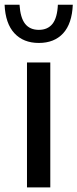

<svg xmlns="http://www.w3.org/2000/svg" viewBox="-53 -816 337 836"><path d="M64.5 0V-544H166V0ZM-33 -795.5H32Q35.5 -739 56.2 -712.5Q77 -686 116 -686Q155 -686 175.8 -712.5Q196.5 -739 199 -795.5H264Q260.5 -713 222 -671Q183.5 -629 116 -629Q49 -629 9.8 -671.2Q-29.5 -713.5 -33 -795.5Z"/></svg>

Font: Encode Sans Semi Condensed Medium
Style: Regular
Weight: 500
Width: 4
Designer: Multiple Designers
Foundry: Impallari Type
Version: Version 2.000